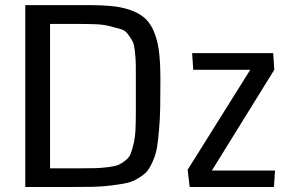

<svg xmlns="http://www.w3.org/2000/svg" viewBox="-20 -748 1194 768"><path d="M81.1 0ZM621.6 -427.7Q621.6 -360.8 620.8 -317.6Q620.1 -274.4 616.2 -229.2Q612.3 -184.1 607.9 -157.7Q603.5 -131.3 591.6 -103.8Q579.6 -76.2 568.1 -62.7Q556.6 -49.3 533.2 -35.2Q509.8 -21 487.3 -16.1Q464.8 -11.2 426.5 -6.3Q388.2 -1.5 351.3 -0.7Q314.5 0 257.8 0H81.1V-727.5H333Q394.5 -727.5 437 -722.4Q479.5 -717.3 512.9 -703.4Q546.4 -689.5 566.4 -668.5Q586.4 -647.5 599.4 -612.5Q612.3 -577.6 616.9 -534.2Q621.6 -490.7 621.6 -427.7ZM523.4 -426.3Q523.4 -471.2 523.2 -491Q522.9 -510.7 519.8 -540.5Q516.6 -570.3 511 -581.3Q505.4 -592.3 493.2 -609.4Q481 -626.5 464.6 -631.1Q448.2 -635.7 421.6 -642.8Q395 -649.9 362.3 -651.1Q329.6 -652.3 282.7 -652.3H180.2V-74.7H297.4Q339.4 -74.7 362.8 -75.4Q386.2 -76.2 413.6 -79.6Q440.9 -83 453.9 -88.6Q466.8 -94.2 481.9 -106.2Q497.1 -118.2 502.9 -133.5Q508.8 -148.9 514.6 -174.1Q520.5 -199.2 522 -229.5Q523.4 -259.8 523.4 -302.7ZM1075.7 0H738.8L730.5 -68.8L981 -468.8H752.9L748.5 -535.6H1072.8L1077.1 -468.8L827.6 -65.9H1080.1Z"/></svg>

Font: Coda
Style: Regular
Weight: 400
Designer: vernon adams
Foundry: vernon adams
Version: Version 2.001; ttfautohint (v0.8) -r 50 -G 200 -x